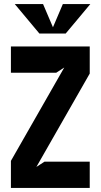

<svg xmlns="http://www.w3.org/2000/svg" viewBox="-20 -930 498 950"><path d="M34 0H424V-130H200L160 -104L424 -566V-700H34V-570H258L298 -596L34 -134ZM53 -910 175 -764H305L427 -910H291L242 -795L193 -910Z"/></svg>

Font: Pescante Normal
Style: Regular
Weight: 400
Designer: Ariel Martín Pérez
Foundry: Tunera Type Foundry
Version: Version 1.000;FEAKit 1.0